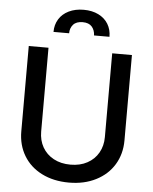

<svg xmlns="http://www.w3.org/2000/svg" viewBox="-61 -980 829 1041"><g transform="rotate(5 353.0 -459.0)"><path d="M633.8 -707V-242.2Q633.8 -168.5 598.9 -110.8Q564 -53.2 500.2 -20.8Q436.5 11.7 353.5 11.7Q269.5 11.7 205.6 -20.5Q141.6 -52.7 106.9 -110.6Q72.3 -168.5 72.3 -242.2V-707H179.7V-251Q179.7 -203.1 200.9 -165.8Q222.2 -128.4 261.5 -107.2Q300.8 -85.9 353.5 -85.9Q405.8 -85.9 444.8 -107.2Q483.9 -128.4 505.1 -165.8Q526.4 -203.1 526.4 -251V-707ZM352.5 -928.7Q398.4 -928.7 432.9 -911.6Q467.3 -894.5 485.6 -864.3Q503.9 -834 503.9 -794.9H419.9Q418.9 -823.7 402.6 -842.5Q386.2 -861.3 352.5 -861.3Q317.9 -861.3 301 -842.3Q284.2 -823.2 284.2 -794.9H199.2Q199.2 -834 217.8 -864.3Q236.3 -894.5 271.2 -911.6Q306.2 -928.7 352.5 -928.7Z"/></g></svg>

Font: Pretendard Medium
Style: Regular
Weight: 500
Designer: Base glyphs from Inter by Rasmus Andersson; Hangeul glyphs from Noto Sans CJK(Source Han Sans) by Jang Soo-young and Kan
Foundry: Kil Hyung-jin
Version: Version 1.309